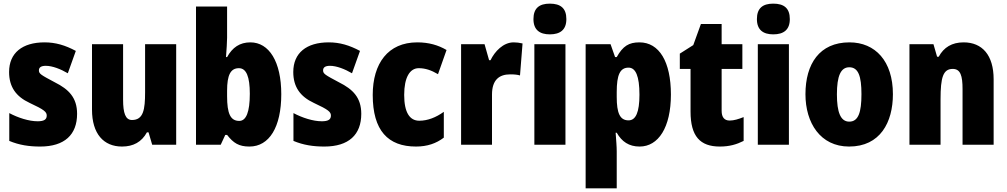

<svg xmlns="http://www.w3.org/2000/svg" viewBox="-20 -796 5538 1056"><path d="M404 -170C404 -259 358 -305 282 -343C205 -384 194 -390 194 -409C194 -426 207 -434 232 -434C268 -434 314 -416 353 -393L397 -516C339 -547 286 -563 225 -563C103 -563 30 -505 30 -400C30 -318 68 -265 143 -230C225 -192 237 -180 237 -160C237 -138 221 -129 187 -129C139 -129 80 -148 31 -174V-21C86 2 140 10 201 10C335 10 404 -55 404 -170Z M949 -553H778V-289C778 -194 769 -136 706 -136C670 -136 657 -174 657 -248V-553H486V-193C486 -60 550 10 651 10C713 10 759 -15 788 -68H797L817 0H949Z M1229 -588V-760H1058V0H1194L1219 -54H1229C1264 -9 1294 10 1352 10C1461 10 1527 -97 1527 -278C1527 -457 1460 -563 1357 -563C1299 -563 1258 -535 1229 -482H1223C1226 -526 1229 -562 1229 -588ZM1294 -421C1335 -421 1354 -374 1354 -280C1354 -180 1334 -131 1296 -131C1247 -131 1229 -172 1229 -267V-297C1229 -383 1248 -421 1294 -421Z M1967 -170C1967 -259 1921 -305 1845 -343C1768 -384 1757 -390 1757 -409C1757 -426 1770 -434 1795 -434C1831 -434 1877 -416 1916 -393L1960 -516C1902 -547 1849 -563 1788 -563C1666 -563 1593 -505 1593 -400C1593 -318 1631 -265 1706 -230C1788 -192 1800 -180 1800 -160C1800 -138 1784 -129 1750 -129C1702 -129 1643 -148 1594 -174V-21C1649 2 1703 10 1764 10C1898 10 1967 -55 1967 -170Z M2268 10C2330 10 2379 -7 2421 -39V-181C2378 -150 2332 -132 2286 -132C2233 -132 2203 -178 2203 -274C2203 -370 2234 -421 2283 -421C2319 -421 2352 -410 2389 -388L2436 -521C2390 -548 2338 -563 2275 -563C2114 -563 2030 -447 2030 -274C2030 -78 2114 10 2268 10Z M2805 -563C2748 -563 2701 -513 2678 -465H2670L2645 -553H2516V0H2686V-276C2686 -357 2726 -387 2786 -387C2811 -387 2827 -385 2840 -381L2854 -557C2837 -561 2821 -563 2805 -563Z M3004 -776C2946 -776 2914 -751 2914 -691C2914 -632 2948 -607 3004 -607C3061 -607 3095 -632 3095 -691C3095 -751 3063 -776 3004 -776ZM3090 -553H2919V0H3090Z M3497 -563C3439 -563 3406 -543 3372 -482H3363L3338 -553H3201V240H3372V36C3372 9 3369 -23 3366 -66H3372C3400 -17 3439 10 3498 10C3601 10 3670 -95 3670 -276C3670 -456 3606 -563 3497 -563ZM3437 -424C3476 -424 3497 -378 3497 -275C3497 -179 3477 -134 3437 -134C3389 -134 3372 -175 3372 -263V-290C3372 -384 3390 -424 3437 -424Z M3993 -133C3964 -133 3949 -151 3949 -187V-417H4063V-553H3949V-664H3835L3793 -548L3719 -501V-417H3778V-182C3778 -46 3831 10 3939 10C3993 10 4032 -2 4070 -21V-152C4042 -141 4017 -133 3993 -133Z M4233 -776C4175 -776 4143 -751 4143 -691C4143 -632 4177 -607 4233 -607C4290 -607 4324 -632 4324 -691C4324 -751 4292 -776 4233 -776ZM4319 -553H4148V0H4319Z M4891 -278C4891 -460 4794 -563 4652 -563C4487 -563 4410 -444 4410 -278C4410 -120 4492 10 4650 10C4821 10 4891 -123 4891 -278ZM4583 -277C4583 -378 4604 -426 4651 -426C4701 -426 4718 -377 4718 -278C4718 -178 4701 -127 4651 -127C4603 -127 4583 -179 4583 -277Z M5280 -563C5216 -563 5171 -536 5143 -484H5134L5114 -553H4982V0H5153V-250C5153 -370 5167 -417 5220 -417C5263 -417 5274 -379 5274 -306V0H5445V-360C5445 -493 5382 -563 5280 -563Z"/></svg>

Font: Noto Sans Hebrew Condensed Black
Style: Regular
Weight: 900
Width: 3
Designer: Monotype Design Team
Foundry: Monotype Imaging Inc.
Version: Version 2.004